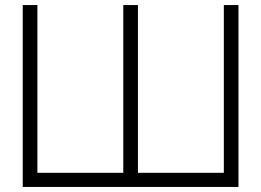

<svg xmlns="http://www.w3.org/2000/svg" viewBox="-20 -740 1034 760"><path d="M70 0H924V-720H866V-56H526V-720H468V-56H128V-720H70Z"/></svg>

Font: Vela Sans Light
Style: Regular
Weight: 300
Designer: Principal design: Mikhail Sharanda - project Manrope.
Design modification: Ravid Balaliev
Foundry: Mikhail Sharanda
Version: Version 1.001